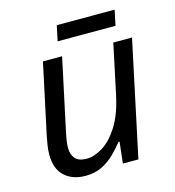

<svg xmlns="http://www.w3.org/2000/svg" viewBox="-104 -765 786 862"><g transform="rotate(-15 289.5 -333.5)"><path d="M189 10Q128 10 91.5 -24Q55 -58 55 -123Q55 -146 58.5 -166.5Q62 -187 66 -209L136 -536H225L153 -199Q144 -156 144 -132Q144 -100 160.5 -81.5Q177 -63 214 -63Q248 -63 287.5 -87Q327 -111 361 -164Q395 -217 414 -305L463 -536H550L436 0H364L375 -99H370Q351 -75 325.5 -49.5Q300 -24 266.5 -7Q233 10 189 10ZM223 -606 238 -677H507L492 -606Z"/></g></svg>

Font: Noto Sans
Style: Italic
Weight: 400
Italic angle: -12°
Designer: Monotype Design Team
Foundry: Monotype Imaging Inc.
Version: Version 2.013; ttfautohint (v1.8.4.7-5d5b)